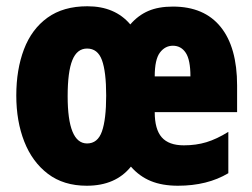

<svg xmlns="http://www.w3.org/2000/svg" viewBox="-20 -583 805 613"><path d="M532 -562Q632 -562 684.5 -497Q737 -432 737 -310V-225H474Q474 -170 496.5 -144.5Q519 -119 567 -119Q606 -119 639 -129Q672 -139 709 -162V-30Q642 10 548 10Q498 10 461.5 -5Q425 -20 398 -51Q349 10 257 10Q183 10 133 -28Q83 -66 57.5 -131Q32 -196 32 -278Q32 -361 56.5 -425.5Q81 -490 131.5 -526.5Q182 -563 259 -563Q347 -563 396 -505Q421 -534 453.5 -548Q486 -562 532 -562ZM532 -437Q507 -437 490.5 -415Q474 -393 474 -339H588Q588 -392 573 -414.5Q558 -437 532 -437ZM258 -428Q226 -428 211 -391Q196 -354 196 -276Q196 -125 258 -125Q292 -125 305.5 -163.5Q319 -202 319 -278Q319 -354 305.5 -391Q292 -428 258 -428Z"/></svg>

Font: Noto Sans Tamil ExtraCondensed Black
Style: Regular
Weight: 900
Width: 2
Designer: Jelle Bosma - Monotype Design Team
Foundry: Monotype Imaging Inc.
Version: Version 2.004; ttfautohint (v1.8.4.7-5d5b)